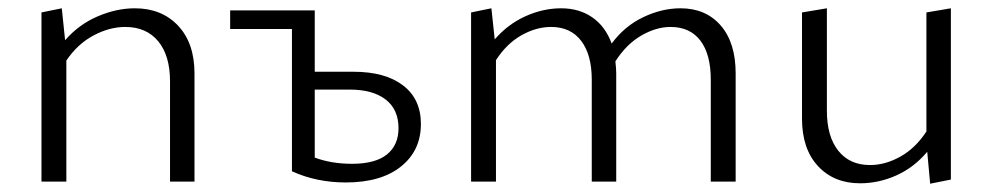

<svg xmlns="http://www.w3.org/2000/svg" viewBox="-20 -438 2394 463"><path d="M449 -261V0H390V-242Q390 -304 361.5 -338.5Q333 -373 282 -373Q244 -373 205.5 -352.5Q167 -332 140 -292V0H80V-408L129 -418L137 -341Q170 -379 215.5 -398.5Q261 -418 305 -418Q370 -418 409.5 -376Q449 -334 449 -261Z M995 -139Q995 -75 947 -36.5Q899 2 814 2Q743 2 684 -25V-368H535V-413H739V-265H832Q909 -265 952 -232Q995 -199 995 -139ZM941 -129Q941 -174 910 -198Q879 -222 823 -222H739V-58Q779 -43 829 -43Q885 -43 913 -65.5Q941 -88 941 -129Z M1754 -261V0H1694V-246Q1694 -307 1669 -340Q1644 -373 1597 -373Q1562 -373 1526 -352Q1490 -331 1464 -290Q1466 -272 1466 -261V0H1407V-246Q1407 -306 1381.5 -339.5Q1356 -373 1309 -373Q1273 -373 1237.5 -353Q1202 -333 1176 -293V0H1116V-408L1165 -418L1173 -343Q1205 -380 1247.5 -399Q1290 -418 1333 -418Q1377 -418 1408.5 -396Q1440 -374 1455 -333Q1486 -375 1531 -396.5Q1576 -418 1621 -418Q1682 -418 1718 -376.5Q1754 -335 1754 -261Z M2273 -418V-5L2223 5L2216 -72Q2184 -34 2141.5 -15Q2099 4 2054 4Q1991 4 1952.5 -37.5Q1914 -79 1914 -152V-408L1974 -418V-171Q1974 -109 2001.5 -74.5Q2029 -40 2078 -40Q2115 -40 2151.5 -60.5Q2188 -81 2214 -121V-408Z"/></svg>

Font: Ysabeau Infant Semilight
Style: Regular
Weight: 300
Designer: Christian Thalmann (Catharsis Fonts)
Version: Version 0.003